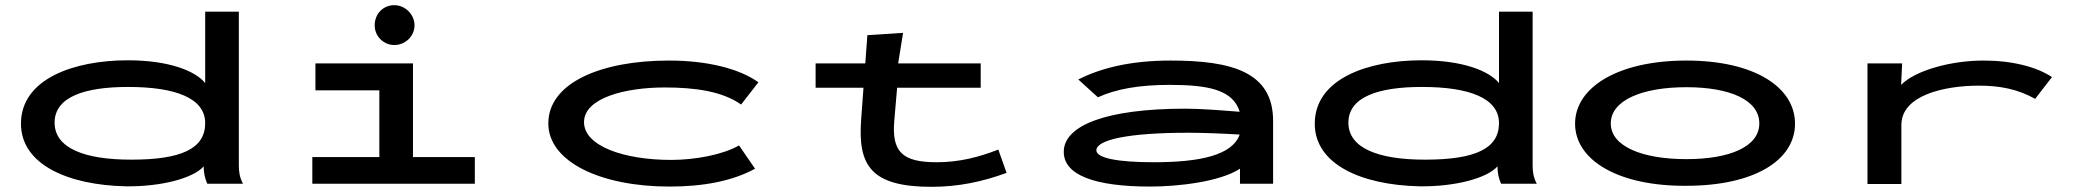

<svg xmlns="http://www.w3.org/2000/svg" viewBox="-20 -710 8040 742"><path d="M465 10C602 12 727 -21 767 -67C767 -43 772 -20 781 0H919C906 -24 903 -47 903 -71V-665H773V-389C735 -436 633 -477 474 -477C265 -477 61 -405 61 -232C61 -74 243 5 465 10ZM487 -93C305 -93 191 -138 191 -236C191 -336 308 -374 475 -374C658 -374 773 -331 773 -234C773 -135 680 -93 487 -93Z M1504 -536C1546 -536 1582 -570 1582 -612C1582 -654 1546 -690 1504 -690C1460 -690 1428 -656 1428 -612C1428 -570 1462 -536 1504 -536ZM1187 0H1815V-103H1576V-465H1199V-361H1446V-103H1187Z M2567 11C2695 11 2808 -9 2898 -58L2836 -148C2774 -112 2666 -92 2574 -92C2390 -92 2237 -146 2237 -238C2237 -331 2395 -372 2549 -372C2667 -372 2772 -357 2844 -306L2911 -392C2837 -445 2713 -476 2565 -476C2301 -476 2099 -389 2099 -233C2099 -85 2301 11 2567 11Z M3132 -371H3317L3308 -248C3295 -72 3344 12 3580 12C3684 12 3778 -8 3870 -42L3838 -132C3764 -103 3688 -83 3600 -83C3466 -83 3426 -124 3436 -243L3447 -371H3770V-465H3451L3470 -583L3332 -574L3324 -465H3132Z M4425 11C4531 11 4694 -7 4772 -58V0H4900V-243C4900 -432 4740 -476 4504 -476C4346 -476 4233 -446 4147 -403L4223 -334C4293 -366 4382 -382 4500 -382C4650 -382 4745 -363 4771 -278C4696 -284 4618 -290 4561 -290C4254 -290 4091 -225 4091 -123C4091 -34 4209 11 4425 11ZM4217 -129C4217 -170 4341 -197 4573 -197C4629 -197 4705 -194 4771 -190C4742 -110 4618 -83 4438 -83C4300 -83 4217 -99 4217 -129Z M5465 10C5602 12 5727 -21 5767 -67C5767 -43 5772 -20 5781 0H5919C5906 -24 5903 -47 5903 -71V-665H5773V-389C5735 -436 5633 -477 5474 -477C5265 -477 5061 -405 5061 -232C5061 -74 5243 5 5465 10ZM5487 -93C5305 -93 5191 -138 5191 -236C5191 -336 5308 -374 5475 -374C5658 -374 5773 -331 5773 -234C5773 -135 5680 -93 5487 -93Z M6497 8C6760 8 6917 -91 6917 -232C6917 -373 6760 -476 6497 -476C6234 -476 6067 -373 6067 -232C6067 -91 6234 10 6497 8ZM6497 -95C6327 -95 6205 -144 6205 -233C6205 -323 6327 -373 6497 -373C6667 -373 6779 -323 6779 -233C6779 -144 6667 -95 6497 -95Z M7197 1H7328V-227C7328 -342 7494 -379 7628 -379C7708 -379 7777 -366 7845 -328L7910 -412C7852 -451 7758 -476 7645 -476C7522 -476 7383 -439 7327 -382L7331 -465H7197Z"/></svg>

Font: Inconsolata UltraExpanded
Style: Bold
Weight: 700
Width: 9
Monospace: yes
Designer: Raph Levien, Cyreal, Brenton Simpson
Foundry: Raph Levien, Cyreal, Google
Version: Version 3.100